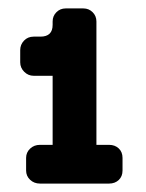

<svg xmlns="http://www.w3.org/2000/svg" viewBox="-20 -720 346 456"><path d="M239 -376Q253 -376 262 -367.5Q271 -359 271 -345V-315Q271 -301 262 -292.5Q253 -284 239 -284H75Q61 -284 51.5 -293Q42 -302 42 -315V-345Q42 -358 51.5 -367Q61 -376 75 -376H105V-540H60Q47 -540 37.5 -549.5Q28 -559 28 -572V-601Q28 -614 37 -623.5Q46 -633 60 -633H76Q105 -633 105 -661V-669Q105 -682 114 -691Q123 -700 136 -700H178Q191 -700 200 -691Q209 -682 209 -669V-376Z"/></svg>

Font: Solway ExtraBold
Style: Regular
Weight: 800
Designer: Mariya V. Pigoulevskaya
Foundry: The Northern Block Ltd.
Version: Version 1.000;hotconv 1.0.109;makeotfexe 2.5.65596